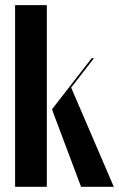

<svg xmlns="http://www.w3.org/2000/svg" viewBox="-20 -719 458 739"><path d="M160.2 -699.2V0H38.1V-699.2ZM341.8 -495.1 253.9 -381.8 418 0H292L181.2 -294.9V-299.8L333 -495.1Z"/></svg>

Font: Moniqa Black Display
Style: Regular
Weight: 900
Designer: Rajesh Rajput
Foundry: Rajesh Rajput
Version: Version 1.000